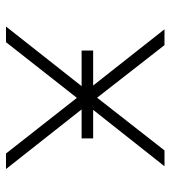

<svg xmlns="http://www.w3.org/2000/svg" viewBox="16 -584 568 640"><g transform="rotate(90 300.0 -264.0)"><path d="M441.4 -252V-290.5H346.2L534.2 -528.3H481.4L305.7 -303.7L130.4 -528.3H77.6L265.1 -290.5H148.4V-252H267.1L68.4 0H120.6L306.2 -236.3L491.7 0H543.5L344.7 -252Z"/></g></svg>

Font: Roboto Mono ExtraLight
Style: Regular
Weight: 250
Monospace: yes
Designer: Google
Version: Version 3.000